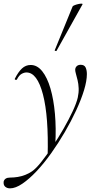

<svg xmlns="http://www.w3.org/2000/svg" viewBox="-74 -751 534 1052"><path d="M-19 281Q-35 281 -45.5 272Q-56 263 -54 244Q-48 222 -19 222Q2 222 23.5 218.5Q45 215 65 207Q85 199 101 188Q123 173 152 136.5Q181 100 213 52.5Q245 5 274 -45.5Q303 -96 324 -141Q345 -186 352 -216Q358 -243 357 -267.5Q356 -292 351 -312Q346 -332 342 -346.5Q338 -361 338 -368Q338 -380 346 -388Q354 -396 368 -396Q388 -396 395 -381.5Q402 -367 402 -345Q402 -308 386.5 -257Q371 -206 343.5 -146.5Q316 -87 281 -27Q246 33 206.5 88.5Q167 144 126.5 187Q86 230 48.5 255.5Q11 281 -19 281ZM187 108Q193 -112 161.5 -233Q130 -354 71 -354Q58 -354 44 -346Q30 -338 19 -316Q17 -312 11.5 -313.5Q6 -315 7 -319Q26 -357 46.5 -376Q67 -395 94 -395Q130 -395 157.5 -360.5Q185 -326 202.5 -266Q220 -206 227 -127.5Q234 -49 229 40ZM236 -473Q235 -470 229.5 -472Q224 -474 226 -476L324 -716Q326 -719 334.5 -722.5Q343 -726 354 -728.5Q365 -731 372.5 -731Q380 -731 378 -727Z"/></svg>

Font: Cormorant Light Light
Style: Italic
Weight: 300
Italic angle: -10°
Version: Version 4.000